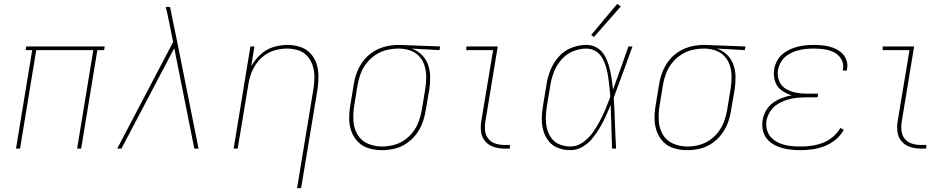

<svg xmlns="http://www.w3.org/2000/svg" viewBox="-20 -771 4936 996"><path d="M63 0H84L168 -511H464L380 0H401L485 -511H520L523 -530H116L113 -511H147Z M588 0H610L884 -521L988 0H1010L895 -575L877 -662L862 -735H840Q845 -716 849 -696.5Q853 -677 857 -658L878 -553Z M1521 205H1542L1627 -307Q1632 -341 1632 -375Q1632 -409 1622 -440Q1612 -471 1590 -494.5Q1568 -518 1536 -528Q1504 -538 1471 -538Q1434 -538 1397 -526.5Q1360 -515 1331 -488Q1302 -461 1283 -427L1300 -530H1279L1192 0H1213L1268 -331Q1272 -360 1282.5 -388.5Q1293 -417 1311 -442.5Q1329 -468 1355 -486Q1381 -504 1410.5 -511.5Q1440 -519 1469 -519Q1499 -519 1527.5 -510Q1556 -501 1575 -479Q1594 -457 1602.5 -429Q1611 -401 1611 -371Q1611 -341 1606 -310Z M1961 8Q1993 8 2026 0.5Q2059 -7 2088 -26.5Q2117 -46 2138.5 -74Q2160 -102 2171.5 -133.5Q2183 -165 2188 -197L2207 -307Q2212 -340 2211.5 -373Q2211 -406 2200.5 -435.5Q2190 -465 2167.5 -487Q2145 -509 2115 -519L2260 -511L2263 -530L2050 -538H2049Q2016 -538 1983 -530.5Q1950 -523 1919.5 -504.5Q1889 -486 1867 -458Q1845 -430 1832.5 -398Q1820 -366 1815 -333L1797 -223Q1791 -189 1791.5 -154Q1792 -119 1803.5 -88Q1815 -57 1838 -34Q1861 -11 1894 -1.5Q1927 8 1961 8ZM1962 -11Q1923 -11 1888 -26Q1853 -41 1834.5 -73Q1816 -105 1813.5 -143Q1811 -181 1817 -220L1835 -330Q1840 -360 1851 -389.5Q1862 -419 1882.5 -444.5Q1903 -470 1930 -487.5Q1957 -505 1987.5 -512Q2018 -519 2048 -519Q2079 -519 2107 -509.5Q2135 -500 2154.5 -479Q2174 -458 2182.5 -430Q2191 -402 2191 -371.5Q2191 -341 2186 -310L2168 -200Q2163 -171 2152.5 -142Q2142 -113 2123 -87.5Q2104 -62 2077.5 -44Q2051 -26 2021 -18.5Q1991 -11 1962 -11Z M2598 0H2625V-19H2598Q2573 -19 2550.5 -26Q2528 -33 2513.5 -51Q2499 -69 2496.5 -93Q2494 -117 2498 -141L2562 -530H2399V-511H2538L2477 -145Q2472 -116 2475.5 -87.5Q2479 -59 2497 -38Q2515 -17 2542 -8.5Q2569 0 2598 0Z M2939 8Q2971 8 3001 -9Q3031 -26 3052.5 -52.5Q3074 -79 3091 -107.5Q3108 -136 3121.5 -166Q3135 -196 3148 -226Q3150 -170 3151.5 -113.5Q3153 -57 3155 0H3176Q3172 -66 3170 -132.5Q3168 -199 3164 -265Q3189 -331 3213 -397.5Q3237 -464 3261 -530H3240Q3220 -474 3200.5 -418Q3181 -362 3160 -306Q3157 -336 3152.5 -366Q3148 -396 3140 -425Q3132 -454 3118 -480Q3104 -506 3079 -522Q3054 -538 3022 -538Q2984 -538 2945.5 -523.5Q2907 -509 2879 -477.5Q2851 -446 2836 -409Q2821 -372 2815 -333L2797 -223Q2791 -190 2790.5 -157Q2790 -124 2798.5 -93.5Q2807 -63 2826.5 -38.5Q2846 -14 2876.5 -3Q2907 8 2939 8ZM2939 -11Q2910 -11 2883.5 -21.5Q2857 -32 2840.5 -54.5Q2824 -77 2817.5 -104.5Q2811 -132 2811.5 -161.5Q2812 -191 2817 -220L2835 -330Q2841 -365 2854 -399Q2867 -433 2892.5 -462Q2918 -491 2952.5 -505Q2987 -519 3022 -519Q3049 -519 3071 -505Q3093 -491 3105 -469Q3117 -447 3124 -422.5Q3131 -398 3135 -372Q3139 -346 3141.5 -320Q3144 -294 3146 -268Q3134 -236 3120.5 -204Q3107 -172 3090.5 -141Q3074 -110 3053.5 -81.5Q3033 -53 3003 -32Q2973 -11 2939 -11ZM3061 -579 3200 -737 3182 -751 3047 -590Z M3545 8Q3577 8 3610 0.5Q3643 -7 3672 -26.5Q3701 -46 3722.5 -74Q3744 -102 3755.5 -133.5Q3767 -165 3772 -197L3791 -307Q3796 -340 3795.5 -373Q3795 -406 3784.5 -435.5Q3774 -465 3751.5 -487Q3729 -509 3699 -519L3844 -511L3847 -530L3634 -538H3633Q3600 -538 3567 -530.5Q3534 -523 3503.5 -504.5Q3473 -486 3451 -458Q3429 -430 3416.5 -398Q3404 -366 3399 -333L3381 -223Q3375 -189 3375.5 -154Q3376 -119 3387.5 -88Q3399 -57 3422 -34Q3445 -11 3478 -1.5Q3511 8 3545 8ZM3546 -11Q3507 -11 3472 -26Q3437 -41 3418.5 -73Q3400 -105 3397.5 -143Q3395 -181 3401 -220L3419 -330Q3424 -360 3435 -389.5Q3446 -419 3466.5 -444.5Q3487 -470 3514 -487.5Q3541 -505 3571.5 -512Q3602 -519 3632 -519Q3663 -519 3691 -509.5Q3719 -500 3738.5 -479Q3758 -458 3766.5 -430Q3775 -402 3775 -371.5Q3775 -341 3770 -310L3752 -200Q3747 -171 3736.5 -142Q3726 -113 3707 -87.5Q3688 -62 3661.5 -44Q3635 -26 3605 -18.5Q3575 -11 3546 -11Z M4133 8Q4164 8 4195.5 3.5Q4227 -1 4258 -13Q4289 -25 4315.5 -47Q4342 -69 4357 -98L4339 -107Q4324 -80 4299.5 -60Q4275 -40 4247 -29.5Q4219 -19 4190 -15Q4161 -11 4133 -11Q4106 -11 4079.5 -14Q4053 -17 4029.5 -26Q4006 -35 3987 -51.5Q3968 -68 3960 -93Q3952 -118 3956 -145Q3961 -170 3975.5 -193Q3990 -216 4013.5 -230.5Q4037 -245 4062.5 -253Q4088 -261 4113.5 -263.5Q4139 -266 4164 -266H4221L4224 -285H4167Q4137 -285 4108.5 -290.5Q4080 -296 4056 -310.5Q4032 -325 4021.5 -352Q4011 -379 4016 -409Q4020 -431 4033 -452Q4046 -473 4067 -486.5Q4088 -500 4111 -507Q4134 -514 4156.5 -516.5Q4179 -519 4202 -519Q4230 -519 4257 -515Q4284 -511 4307.5 -499Q4331 -487 4344.5 -463.5Q4358 -440 4353 -412Q4353 -409 4352 -405H4373Q4374 -409 4374 -413Q4379 -438 4370 -461.5Q4361 -485 4342.5 -500Q4324 -515 4301 -523.5Q4278 -532 4253 -535Q4228 -538 4202 -538Q4177 -538 4151 -535Q4125 -532 4100 -523.5Q4075 -515 4051.5 -499.5Q4028 -484 4014 -460.5Q4000 -437 3996 -412Q3991 -380 4000 -350.5Q4009 -321 4033.5 -303Q4058 -285 4087 -277Q4061 -272 4036 -262.5Q4011 -253 3988.5 -236.5Q3966 -220 3953 -196Q3940 -172 3936 -147Q3931 -117 3939 -88.5Q3947 -60 3968 -40.5Q3989 -21 4016 -10.5Q4043 0 4072.5 4Q4102 8 4133 8Z M4758 0H4785V-19H4758Q4733 -19 4710.5 -26Q4688 -33 4673.5 -51Q4659 -69 4656.5 -93Q4654 -117 4658 -141L4722 -530H4559V-511H4698L4637 -145Q4632 -116 4635.5 -87.5Q4639 -59 4657 -38Q4675 -17 4702 -8.5Q4729 0 4758 0Z"/></svg>

Font: Iosevka Sparkle Thin
Style: Italic
Weight: 100
Italic angle: -9°
Designer: Belleve Invis
Foundry: Belleve Invis
Version: Version 4.5.0; ttfautohint (v1.8.3)